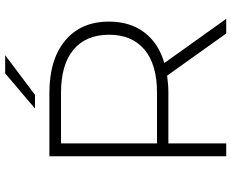

<svg xmlns="http://www.w3.org/2000/svg" viewBox="-98 -818 915 760"><g transform="rotate(-90 360.0 -437.5)"><path d="M608 0 441 -234Q404 -229 373 -229H173V0H122V-700H373Q505 -700 580 -637.5Q655 -575 655 -464Q655 -381 612.5 -324.5Q570 -268 491 -245L666 0ZM373 -274Q485 -274 544 -323.5Q603 -373 603 -464Q603 -555 544 -604.5Q485 -654 373 -654H173V-274ZM450 -875H522L365 -757H311Z"/></g></svg>

Font: Idrija Light
Style: Regular
Weight: 300
Designer: Julieta Ulanovsky
Foundry: Julieta Ulanovsky
Version: Version 7.200